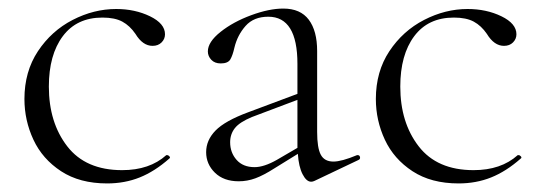

<svg xmlns="http://www.w3.org/2000/svg" viewBox="-20 -416 1267 448"><path d="M37 -185Q37 -249 68.5 -296.5Q100 -344 149.5 -369.5Q199 -395 251 -395Q295 -395 330 -378Q365 -361 365 -336Q365 -325 357 -317Q349 -309 336 -309Q313 -309 296 -337Q283 -356 265.5 -365.5Q248 -375 219 -375Q159 -375 126.5 -331.5Q94 -288 94 -214Q94 -130 137 -74.5Q180 -19 265 -19Q329 -19 368 -54H370Q373 -54 375.5 -51Q378 -48 375 -46Q341 -16 306 -2Q271 12 230 12Q166 12 122.5 -16.5Q79 -45 58 -90Q37 -135 37 -185Z M815 -54Q819 -54 820 -49.5Q821 -45 817 -43L714 6Q710 8 706 8Q695 8 686 -9.5Q677 -27 675 -57L620 -23Q595 -7 576 0Q557 7 537 7Q502 7 481.5 -13Q461 -33 461 -61Q461 -89 483 -111.5Q505 -134 559 -154L674 -197V-267Q674 -377 606 -377Q572 -377 553 -355.5Q534 -334 527 -305Q523 -287 517.5 -277.5Q512 -268 495 -268Q481 -268 473 -276.5Q465 -285 465 -296Q465 -318 494.5 -341.5Q524 -365 566 -380.5Q608 -396 641 -396Q681 -396 700.5 -370Q720 -344 720 -297V-108Q720 -71 728.5 -55Q737 -39 758 -39Q777 -39 813 -54ZM674 -71V-74V-183L568 -143Q539 -131 528 -117Q517 -103 517 -84Q517 -60 532 -43Q547 -26 574 -26Q596 -26 626 -43Z M857 -185Q857 -249 888.5 -296.5Q920 -344 969.5 -369.5Q1019 -395 1071 -395Q1115 -395 1150 -378Q1185 -361 1185 -336Q1185 -325 1177 -317Q1169 -309 1156 -309Q1133 -309 1116 -337Q1103 -356 1085.5 -365.5Q1068 -375 1039 -375Q979 -375 946.5 -331.5Q914 -288 914 -214Q914 -130 957 -74.5Q1000 -19 1085 -19Q1149 -19 1188 -54H1190Q1193 -54 1195.5 -51Q1198 -48 1195 -46Q1161 -16 1126 -2Q1091 12 1050 12Q986 12 942.5 -16.5Q899 -45 878 -90Q857 -135 857 -185Z"/></svg>

Font: Cormorant Garamond Light
Style: Regular
Weight: 300
Designer: Christian Thalmann (Catharsis Fonts)
Version: Version 3.000